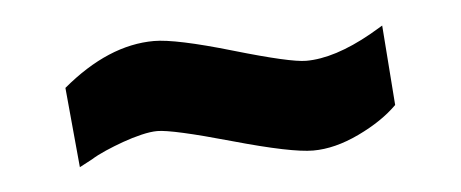

<svg xmlns="http://www.w3.org/2000/svg" viewBox="-28 -380 615 256"><g transform="rotate(-5 280.0 -252.0)"><path d="M383 -170Q354 -170 276 -192Q198 -214 178 -214Q169 -214 156.5 -211Q144 -208 131.5 -203.5Q119 -199 107.5 -194Q96 -189 88 -184L71 -175L61 -282Q123 -334 184 -334Q213 -334 288 -312Q363 -290 384 -290Q422 -290 472 -318L489 -328L497 -221Q477 -201 444.5 -185.5Q412 -170 383 -170Z"/></g></svg>

Font: Sunflower
Style: Bold
Weight: 700
Designer: JIKJI
Foundry: JIKJI
Version: Version 1.00